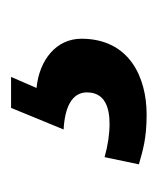

<svg xmlns="http://www.w3.org/2000/svg" viewBox="11 -60 285 347"><g transform="rotate(-90 153.5 113.5)"><path d="M120 236C187 236 257 205 257 118C257 73 219 42 168 37L188 -9H132L93 86C133 88 160 101 160 128C160 161 132 169 103 169C85 169 64 166 43 160L30 222C55 229 76 236 120 236Z"/></g></svg>

Font: Noto Serif SemiCondensed Extra
Style: Italic
Weight: 800
Width: 4
Italic angle: -12°
Designer: Monotype Design Team
Foundry: Monotype Imaging Inc.
Version: Version 1.901